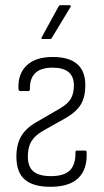

<svg xmlns="http://www.w3.org/2000/svg" viewBox="-20 -710 398 738"><path d="M174 8Q107 8 75 -20Q43 -48 43 -108Q43 -154 61 -185.5Q79 -217 119 -240L207 -291Q240 -310 252 -330Q264 -350 264 -382Q264 -450 182 -450Q137 -450 115.5 -429Q94 -408 95 -368Q95 -360 89 -360H58Q52 -360 51 -368Q48 -425 82 -458Q116 -491 183 -491Q245 -491 276.5 -464Q308 -437 308 -382Q308 -338 291 -309Q274 -280 232 -256L145 -207Q114 -189 100.5 -166.5Q87 -144 87 -109Q87 -69 108.5 -51Q130 -33 176 -33Q226 -33 248.5 -55Q271 -77 270 -124Q270 -131 275 -131H308Q313 -131 313 -124Q316 -60 281.5 -26Q247 8 174 8ZM144 -560Q137 -560 140 -566L205 -685Q208 -690 213 -690H248Q251 -690 252 -688Q253 -686 251 -683L179 -564Q177 -560 171 -560Z"/></svg>

Font: Sofia Sans Condensed Light
Style: Regular
Weight: 300
Designer: Botio Nikoltchev, Ani Petrova
Foundry: lettersoup
Version: Version 4.101